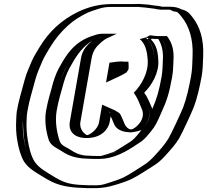

<svg xmlns="http://www.w3.org/2000/svg" viewBox="-20 -786 1074 996"><path d="M430 -70C475 -70 521 -108 529 -153L539 -208C547 -205 552 -203 558 -198C559 -198 568 -192 569 -189L577 -175C580 -168 584 -160 587 -152L592 -140C600 -121 614 -108 636 -102C706 -84 778 -163 750 -226L745 -238C737 -257 729 -276 719 -293L711 -305C749 -342 787 -413 781 -478C778 -527 767 -566 736 -591C737 -590 738 -590 739 -590L760 -587C770 -585 780 -584 792 -584H819C838 -556 848 -522 845 -474C843 -439 844 -421 838 -387C823 -303 811 -266 778 -195C758 -150 750 -132 729 -107C718 -95 697 -69 683 -59C671 -51 605 -9 590 -2C578 4 528 21 513 23C499 25 430 22 420 21C377 17 350 4 324 -14C303 -28 278 -37 269 -60C257 -98 244 -156 254 -212C263 -264 279 -310 291 -358C301 -391 314 -423 330 -448C359 -500 392 -546 442 -573C457 -582 483 -589 501 -595C503 -596 505 -596 507 -596C497 -591 485 -583 472 -571C445 -547 427 -524 420 -483L362 -153C354 -108 385 -70 430 -70ZM903 -740C891 -747 878 -751 863 -751H818C795 -756 768 -758 743 -762L718 -764C706 -765 693 -766 680 -765H562C530 -765 505 -762 478 -754C455 -747 428 -739 407 -729C368 -710 331 -688 299 -658C262 -625 233 -588 206 -544C191 -518 177 -498 165 -469C153 -440 137 -408 128 -373C114 -319 97 -267 87 -208C85 -195 83 -179 83 -161C81 -126 83 -88 89 -58C96 -16 105 23 124 55C150 97 197 119 240 146L268 160C315 183 361 188 434 190C500 191 520 189 575 171C637 151 651 144 707 109C758 77 778 66 815 26C843 -5 863 -26 887 -63C904 -91 953 -196 966 -230C984 -276 996 -335 1006 -390C1013 -431 1012 -455 1014 -496C1018 -585 996 -655 955 -705L945 -717C935 -730 921 -737 903 -740ZM611 -433C612 -425 606 -421 604 -416C593 -409 585 -405 572 -399L581 -450C591 -451 599 -452 603 -452C605 -451 607 -451 611 -451C611 -446 612 -440 611 -433ZM433 -85C470 -85 508 -117 514 -153L528 -230L547 -222C554 -219 560 -216 567 -211C569 -210 578 -206 582 -199L591 -183C595 -175 598 -168 601 -160L606 -148C613 -132 624 -122 642 -117C694 -103 761 -161 736 -218L731 -230C724 -248 715 -266 705 -284L691 -305L701 -315C736 -349 771 -414 766 -474C763 -523 753 -557 725 -579L745 -605L765 -602C774 -600 784 -599 795 -599H829C851 -567 863 -530 860 -476C858 -442 859 -422 853 -387C838 -302 825 -262 792 -191C773 -148 765 -128 740 -98C729 -86 709 -61 690 -47C676 -38 614 2 595 11C580 18 531 35 512 37C494 39 429 37 417 36C371 32 342 17 315 -1C297 -13 264 -23 254 -53C241 -92 229 -153 239 -212C249 -266 264 -312 276 -360C286 -394 299 -425 317 -454C346 -506 380 -555 436 -586C455 -597 481 -603 499 -609C503 -610 506 -611 510 -611H573L511 -583C503 -580 494 -572 481 -561C456 -539 441 -520 435 -483L377 -153C371 -116 396 -85 433 -85ZM933 -706 943 -694C982 -647 1003 -580 999 -494C997 -453 998 -430 991 -390C981 -335 968 -277 951 -233C938 -200 890 -94 875 -69C852 -33 833 -14 805 17C770 56 752 64 700 97C644 132 634 137 572 157C518 174 504 176 438 175C365 173 321 168 276 146L250 133C206 105 161 84 138 46C121 17 111 -21 104 -63C99 -92 97 -129 99 -163C100 -181 100 -196 102 -208C112 -266 128 -318 142 -372C151 -405 167 -435 179 -465C191 -492 203 -511 219 -538C267 -617 327 -676 411 -716C429 -724 458 -733 480 -740C505 -748 528 -750 559 -750H678C691 -751 703 -750 714 -749L739 -747C768 -743 790 -740 815 -736H861C874 -736 886 -732 896 -726C912 -724 924 -717 933 -706ZM608 -467C610 -466 610 -466 614 -466H626L627 -455C627 -449 628 -432 626 -423C622 -417 618 -412 615 -406C602 -398 592 -393 577 -386L553 -375L569 -463L582 -465C593 -466 599 -467 605 -467ZM433 -85C396 -85 371 -116 377 -153L435 -483C441 -520 456 -539 481 -561C494 -572 503 -580 511 -583L573 -611H510C506 -611 503 -610 499 -609C481 -603 455 -597 436 -586C380 -555 346 -506 317 -454C299 -425 286 -394 276 -360C264 -312 249 -266 239 -212C229 -153 241 -92 254 -53C264 -23 297 -13 315 -1C342 17 371 32 417 36C429 37 494 39 512 37C531 35 580 18 595 11C614 2 676 -38 690 -47C709 -61 729 -86 740 -98C765 -128 773 -148 792 -191C825 -262 838 -302 853 -387C859 -422 858 -442 860 -476C863 -530 851 -567 829 -599H795C784 -599 774 -600 765 -602L745 -605L725 -579C753 -557 763 -523 766 -474C771 -414 736 -349 701 -315L691 -305L705 -284C715 -266 724 -248 731 -230L736 -218C761 -161 694 -103 642 -117C624 -122 613 -132 606 -148L601 -160C598 -168 595 -175 591 -183L582 -199C578 -206 569 -210 567 -211C560 -216 554 -219 547 -222L528 -230L514 -153C508 -117 470 -85 433 -85ZM896 -726C886 -732 874 -736 861 -736H815C790 -740 768 -743 739 -747L714 -749C703 -750 691 -751 678 -750H559C528 -750 505 -748 480 -740C458 -733 429 -724 411 -716C327 -676 267 -617 219 -538C203 -511 191 -492 179 -465C167 -435 151 -405 142 -372C128 -318 112 -266 102 -208C100 -196 99 -181 99 -164C100 -81 108 -6 138 46C161 84 206 105 250 133L276 146C321 168 365 173 438 175C504 176 518 174 572 157C634 137 644 132 700 97C752 64 770 56 805 17C833 -14 852 -33 875 -69C890 -94 938 -200 951 -233C968 -277 981 -335 991 -390C998 -430 997 -453 999 -494C1003 -580 982 -647 943 -694L933 -706C924 -717 912 -724 896 -726ZM608 -467H605C599 -467 593 -466 582 -465L569 -463L553 -375L577 -386C592 -393 602 -398 615 -406C618 -412 622 -417 626 -423C628 -432 627 -449 627 -455L626 -466H614C610 -466 610 -466 608 -467ZM750 -588 746 -582C770 -558 779 -522 781 -478C787 -412 749 -342 711 -305L719 -293C729 -275 737 -257 745 -238L750 -226C770 -181 742 -134 703 -113C655 -87 606 -105 592 -140L587 -152C584 -160 581 -167 577 -175L569 -190C568 -192 560 -197 558 -198C551 -202 547 -204 539 -208L529 -153C521 -108 475 -70 430 -70C385 -70 354 -108 362 -153L420 -483C427 -523 445 -547 472 -571C485 -583 495 -590 507 -596C505 -596 503 -596 501 -595C483 -589 458 -582 442 -573C391 -545 359 -499 330 -448C314 -420 302 -393 291 -358C278 -310 263 -264 254 -212C244 -156 257 -98 269 -60C277 -37 303 -28 324 -14C350 4 377 17 420 21C430 22 498 25 513 23C528 21 576 4 590 -2C606 -9 669 -50 683 -59C698 -70 716 -92 729 -107C752 -134 759 -151 778 -195C811 -266 823 -303 838 -387C844 -421 843 -439 845 -474C848 -523 837 -555 819 -584H792C777 -584 764 -586 750 -588ZM945 -717 955 -705C996 -655 1018 -585 1014 -496C1012 -455 1013 -431 1006 -390C996 -335 984 -276 966 -230C953 -196 904 -91 887 -63C863 -26 843 -5 815 26C778 66 758 77 707 109C651 144 637 151 575 171C521 189 501 191 435 190C362 188 315 183 268 160L240 146C196 118 150 97 124 55C105 23 96 -16 89 -58C83 -88 81 -126 83 -161C84 -178 84 -193 87 -208C97 -267 114 -319 128 -373C137 -408 153 -440 165 -469C177 -498 191 -518 206 -544C233 -588 262 -625 299 -658C332 -688 368 -710 407 -729C428 -739 455 -747 478 -754C505 -762 530 -765 562 -765H680C693 -766 706 -765 718 -764L743 -762C764 -759 777 -759 797 -755C806 -753 811 -752 818 -751H863C878 -751 890 -747 903 -740C920 -737 934 -730 945 -717ZM581 -450 572 -399C584 -405 594 -409 605 -416C606 -418 609 -424 611 -427C612 -434 611 -446 611 -451C607 -451 611 -450 602 -452C601 -452 585 -451 581 -450ZM740 -593 705 -583C732 -561 743 -525 746 -476C752 -409 711 -341 674 -305L685 -288C695 -271 703 -252 710 -234L715 -222C724 -203 723 -182 714 -163C705 -143 673 -111 656 -115C647 -117 633 -126 626 -144L621 -156C618 -164 615 -171 611 -179L604 -193C602 -199 590 -205 587 -207C579 -213 571 -216 564 -219L510 -243L494 -153C487 -111 442 -86 433 -85C424 -86 390 -111 397 -153L455 -483C462 -522 478 -543 503 -565C516 -576 527 -584 532 -586L586 -611H510C499 -611 489 -609 482 -607C465 -602 436 -593 415 -581C358 -550 325 -503 296 -451C279 -424 266 -392 256 -359C244 -311 228 -265 219 -212C209 -155 221 -96 234 -57C245 -29 278 -16 295 -5C322 13 353 31 411 36C428 37 487 41 520 37C600 27 660 -17 713 -52C733 -66 751 -90 762 -103C785 -130 797 -156 813 -193C846 -264 858 -303 873 -387C879 -422 878 -441 880 -475C883 -524 873 -560 853 -589L846 -599H795C787 -599 781 -600 775 -601L758 -603ZM912 -711 922 -699C961 -651 983 -583 979 -495C977 -454 978 -430 971 -390C961 -335 948 -276 931 -231C918 -198 869 -93 853 -66C830 -30 811 -10 783 21C747 60 730 68 678 101C622 136 616 139 555 159C503 176 501 176 439 175C369 173 336 169 295 150L269 136C224 108 182 88 158 50C140 20 131 -18 124 -60C119 -90 116 -127 118 -162C118 -180 120 -195 122 -208C132 -267 149 -318 163 -372C172 -406 187 -438 199 -467C211 -495 225 -515 240 -541C266 -584 296 -620 331 -652C362 -681 396 -701 432 -719C449 -727 475 -735 497 -742C518 -748 532 -750 559 -750H679C690 -751 700 -750 708 -749L732 -747C755 -744 768 -743 780 -741C792 -738 800 -737 811 -736H861C861 -736 875 -730 880 -727C894 -725 899 -727 912 -711ZM647 -453 646 -466H620L617 -467H605C593 -467 585 -466 573 -464L548 -461L530 -358L597 -389C613 -396 624 -403 637 -411C639 -416 643 -420 646 -425C648 -434 647 -446 647 -453ZM770 -221 765 -234C757 -253 749 -270 739 -289L728 -305C767 -343 807 -410 801 -476C799 -522 789 -556 763 -581L767 -585C778 -584 783 -584 792 -584H801C818 -556 828 -523 825 -475C823 -441 824 -422 818 -387C805 -315 794 -275 770 -221ZM714 -112C701 -95 679 -67 661 -54C647 -45 583 -4 570 2C561 6 514 21 504 23C490 24 432 22 425 21C393 18 370 8 344 -10C321 -25 297 -30 289 -56C276 -95 264 -154 274 -212C283 -265 298 -311 311 -359C321 -394 334 -423 351 -451C379 -502 413 -548 459 -575C429 -551 407 -525 400 -483L342 -153C336 -118 351 -70 430 -70C509 -70 543 -119 549 -153L554 -183C559 -174 562 -166 566 -156L571 -144C578 -127 591 -112 622 -104C651 -96 692 -102 714 -112ZM966 -712C956 -724 942 -733 920 -738C907 -745 890 -751 863 -751H823C798 -757 770 -759 750 -762L724 -764C707 -766 693 -766 678 -765H562C492 -765 437 -749 386 -725C299 -683 234 -622 185 -541C170 -515 156 -495 144 -467C132 -438 117 -406 108 -372C94 -318 77 -266 67 -208C65 -195 65 -179 64 -162C62 -128 64 -90 69 -61C76 -19 86 20 104 51C129 92 178 115 221 142L249 157C301 182 357 188 433 190C503 192 536 187 592 169C655 149 674 139 729 104C779 72 801 62 837 22C865 -9 885 -30 908 -66C924 -93 973 -199 986 -232C1003 -277 1016 -335 1026 -390C1033 -430 1032 -454 1034 -495C1038 -582 1017 -650 976 -700Z"/></svg>

Font: Blanket
Style: Black
Weight: 900
Foundry: Cannot Into Space Fonts
Version: Version 0.9